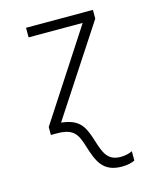

<svg xmlns="http://www.w3.org/2000/svg" viewBox="-115 -612 760 929"><g transform="rotate(-15 265.0 -147.5)"><path d="M380 237C410 237 431 231 445 224V177C432 184 411 190 387 190C322 190 306 149 285 81C260 -1 236 -35 150 -45L440 -488V-532H105V-484H376L87 -40V0H117C198 0 217 31 236 93C261 173 282 237 380 237Z"/></g></svg>

Font: Noto Sans Mono Condensed Light
Style: Regular
Weight: 300
Width: 3
Designer: Monotype Design Team
Foundry: Monotype Imaging Inc.
Version: Version 2.014